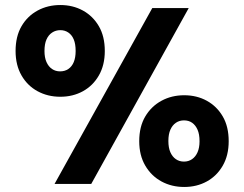

<svg xmlns="http://www.w3.org/2000/svg" viewBox="-20 -732 971 764"><path d="M197 0 586 -700H731L343 0ZM713 12Q663 12 622.5 -10Q582 -32 558 -73Q534 -114 534 -170Q534 -228 558 -268.5Q582 -309 622.5 -331Q663 -353 713 -353Q763 -353 803 -331Q843 -309 866.5 -268.5Q890 -228 890 -170Q890 -114 866.5 -73Q843 -32 803 -10Q763 12 713 12ZM712 -89Q730 -89 744 -98.5Q758 -108 766 -126Q774 -144 774 -170Q774 -198 766 -216Q758 -234 744.5 -243.5Q731 -253 712 -253Q694 -253 680 -243.5Q666 -234 658 -216Q650 -198 650 -171Q650 -144 658 -126Q666 -108 680 -98.5Q694 -89 712 -89ZM220 -347Q170 -347 129.5 -369Q89 -391 65.5 -432Q42 -473 42 -529Q42 -587 65.5 -627.5Q89 -668 129.5 -690Q170 -712 220 -712Q270 -712 310 -690Q350 -668 373.5 -627.5Q397 -587 397 -529Q397 -473 373.5 -432Q350 -391 310 -369Q270 -347 220 -347ZM219 -448Q238 -448 252 -457.5Q266 -467 273.5 -485Q281 -503 281 -529Q281 -557 273.5 -575Q266 -593 252 -602.5Q238 -612 220 -612Q202 -612 187.5 -602.5Q173 -593 165 -575Q157 -557 157 -529Q157 -503 165 -485Q173 -467 187 -457.5Q201 -448 219 -448Z"/></svg>

Font: DM Sans 17pt Black
Style: Regular
Weight: 900
Version: Version 4.004;gftools[0.9.30]